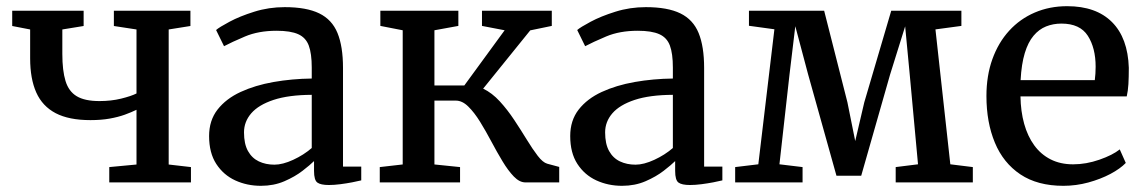

<svg xmlns="http://www.w3.org/2000/svg" viewBox="-20 -590 3702 621"><path d="M333.4 0V-49.6L421.5 -57.9V-234.9Q405.3 -227 383.7 -219.1Q362.1 -211.3 334.6 -206.4Q307.2 -201.5 272.5 -201.5Q203 -201.5 160.1 -223.9Q117.2 -246.4 97.3 -290.9Q77.5 -335.3 77.5 -401.2V-494.7L19.5 -505.9V-555.3H250.5V-505.9L181.6 -494.7V-415.6Q181.6 -361.7 191.9 -328.1Q202.2 -294.4 228.1 -278.8Q254.1 -263.1 301.7 -263.1Q339.5 -263.1 371.7 -271Q403.9 -278.9 421.5 -287.7V-494.7L348.3 -505.9V-555.3H595.9V-505.9L525.6 -494.7V-57.9L597.6 -49.6V0Z M823.9 11Q779.1 11 740.9 -6.5Q702.8 -24 679.5 -59.8Q656.3 -95.5 656.3 -150Q656.3 -200.5 683.7 -235.7Q711.2 -270.8 758.1 -292.5Q805.1 -314.2 864.5 -324.7Q924 -335.2 988.3 -336V-371.5Q988.3 -416.7 978.7 -442.6Q969.1 -468.4 944.5 -479.4Q919.9 -490.5 874.5 -490.5Q816.2 -490.5 772.4 -472Q728.6 -453.4 704.6 -440.6L678.9 -492.9Q689 -501.9 722.2 -519.6Q755.3 -537.4 802.3 -552.1Q849.3 -566.9 900.9 -566.9Q971.3 -566.9 1012.6 -546.7Q1053.8 -526.6 1071.6 -483.2Q1089.4 -439.8 1089.4 -370.3V-51.1H1148.4V-6.6Q1137.3 -3.8 1119.1 -0.3Q1100.9 3.2 1080.8 5.8Q1060.6 8.4 1043.7 8.4Q1017.3 8.4 1006.5 0.5Q995.7 -7.4 995.7 -37.1V-69Q983.2 -56.6 958.6 -37.6Q934 -18.6 899.8 -3.8Q865.6 11 823.9 11ZM867.5 -57.4Q894.2 -57.4 928.3 -73.1Q962.4 -88.8 988.3 -111.3V-283.3Q913.3 -282.9 864.8 -266.9Q816.3 -250.8 792.7 -223.6Q769.2 -196.4 769.2 -161.8Q769.2 -124.6 782 -101.6Q794.8 -78.6 817.1 -68Q839.4 -57.4 867.5 -57.4Z M1208.3 0V-49.6L1282.5 -58.1V-492.1L1210.2 -506.2V-555.3H1462.5V-506.2L1385.1 -492.1V-313.6H1481.8L1612.2 -492.1L1538.9 -506.2V-555.3H1764.7V-506.2L1695 -491.8L1542.7 -303.3Q1571.4 -289.5 1596.4 -262.3Q1621.4 -235 1643.1 -202.2Q1664.8 -169.4 1683.8 -138.4Q1702.7 -107.4 1719.2 -86Q1735.7 -64.5 1750 -60.5L1788.7 -50.1V0H1679.7Q1660.3 0 1641.9 -19.1Q1623.4 -38.2 1605.3 -68.4Q1587.1 -98.5 1569.2 -132.3Q1551.3 -166.1 1532.7 -196.2Q1514.1 -226.3 1494.6 -245.4Q1475.2 -264.6 1454.1 -264.6H1385.1V-58.1L1468 -49.6V0Z M1991.9 11Q1947.1 11 1908.9 -6.5Q1870.8 -24 1847.5 -59.8Q1824.3 -95.5 1824.3 -150Q1824.3 -200.5 1851.7 -235.7Q1879.2 -270.8 1926.1 -292.5Q1973.1 -314.2 2032.5 -324.7Q2092 -335.2 2156.3 -336V-371.5Q2156.3 -416.7 2146.7 -442.6Q2137.1 -468.4 2112.5 -479.4Q2087.9 -490.5 2042.5 -490.5Q1984.2 -490.5 1940.4 -472Q1896.6 -453.4 1872.6 -440.6L1846.9 -492.9Q1857 -501.9 1890.2 -519.6Q1923.3 -537.4 1970.3 -552.1Q2017.3 -566.9 2068.9 -566.9Q2139.3 -566.9 2180.6 -546.7Q2221.8 -526.6 2239.6 -483.2Q2257.4 -439.8 2257.4 -370.3V-51.1H2316.4V-6.6Q2305.3 -3.8 2287.1 -0.3Q2268.9 3.2 2248.8 5.8Q2228.6 8.4 2211.7 8.4Q2185.3 8.4 2174.5 0.5Q2163.7 -7.4 2163.7 -37.1V-69Q2151.2 -56.6 2126.6 -37.6Q2102 -18.6 2067.8 -3.8Q2033.6 11 1991.9 11ZM2035.5 -57.4Q2062.2 -57.4 2096.3 -73.1Q2130.4 -88.8 2156.3 -111.3V-283.3Q2081.3 -282.9 2032.8 -266.9Q1984.3 -250.8 1960.7 -223.6Q1937.2 -196.4 1937.2 -161.8Q1937.2 -124.6 1950 -101.6Q1962.8 -78.6 1985.1 -68Q2007.4 -57.4 2035.5 -57.4Z M2357.8 0V-49.6L2432.7 -58.6L2484.7 -495.3L2402.4 -506.6V-555.3H2645.6L2720.9 -259L2746.1 -133.8L2775.4 -259L2862.6 -555.3H3089.5V-506.2L3005.6 -494.9L3053.7 -58.6L3126.5 -49.6V0H2877V-49.6L2949.2 -58.6L2922.6 -346.8L2907.6 -504.8L2858.8 -348.6L2765.5 -21.7H2685.4L2593.6 -349.9L2552.3 -505.2L2533.5 -348.4L2501 -58.6L2575.8 -49.6V0Z M3419.4 11Q3335.7 11 3280.3 -26Q3225 -63 3197.8 -128.6Q3170.5 -194.2 3170.5 -279.4Q3170.5 -345.4 3189.8 -398.9Q3209.1 -452.4 3244.1 -490.7Q3279 -528.9 3326.8 -549.4Q3374.7 -570 3431.7 -570Q3525.2 -570 3576.6 -518.6Q3628 -467.1 3631 -370.6Q3631 -340.5 3629.7 -318Q3628.3 -295.5 3624.3 -278.2H3280.6Q3281.3 -230 3292.5 -189.7Q3303.7 -149.4 3325.1 -120Q3346.5 -90.6 3378 -74.6Q3409.6 -58.5 3450.9 -58.5Q3493 -58.5 3536 -73.5Q3578.9 -88.5 3601.7 -106.8L3621.2 -63Q3603.3 -44.4 3571.6 -27.5Q3539.8 -10.7 3500.2 0.2Q3460.5 11 3419.4 11ZM3281 -330.9H3521Q3522.2 -339.6 3523 -352.1Q3523.7 -364.7 3523.7 -374.1Q3523.7 -434.9 3498.4 -474.3Q3473.1 -513.7 3413.1 -513.7Q3386.3 -513.7 3363.4 -504.5Q3340.4 -495.3 3322.8 -474.3Q3305.2 -453.4 3294.5 -418.2Q3283.8 -383 3281 -330.9Z"/></svg>

Font: Merriweather Light
Style: Regular
Weight: 300
Designer: Eben Sorkin
Foundry: Eben Sorkin
Version: Version 2.100